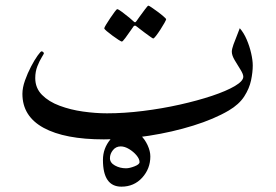

<svg xmlns="http://www.w3.org/2000/svg" viewBox="-20 -476 997 694"><path d="M893.6 -239.3Q893.6 -215.3 887.5 -185.8Q881.3 -156.2 862.8 -127.4Q844.2 -98.6 807.1 -76.7Q753.9 -45.4 678.5 -22Q603 1.5 519 14.6Q435.1 27.8 355.5 27.8Q214.4 27.8 137.7 -13.9Q61 -55.7 61 -136.7Q61 -158.7 70.3 -185.1Q79.6 -211.4 92.3 -235.6Q105 -259.8 116 -275.1Q127 -290.5 130.4 -290.5Q132.8 -290.5 135.7 -288.1Q138.7 -285.6 138.7 -283.2Q138.7 -281.7 130.9 -269Q123 -256.3 115.2 -236.8Q107.4 -217.3 107.4 -193.8Q107.4 -157.7 131.8 -133.1Q156.2 -108.4 195.6 -93.8Q234.9 -79.1 280 -72.8Q325.2 -66.4 366.7 -66.4Q429.2 -66.4 497.6 -75Q565.9 -83.5 630.1 -97.9Q694.3 -112.3 746.3 -129.6Q798.3 -147 828.9 -165Q859.4 -183.1 859.4 -198.7Q859.4 -208 849.1 -224.4Q838.9 -240.7 828.4 -258.3Q817.9 -275.9 817.9 -289.1Q817.9 -298.3 824 -315.4Q830.1 -332.5 837.2 -349.4Q844.2 -366.2 846.7 -374Q861.3 -357.4 871.8 -332.8Q882.3 -308.1 887.9 -283.2Q893.6 -258.3 893.6 -239.3ZM580.6 -406.7Q580.6 -404.3 574.5 -393.3Q568.4 -382.3 559.8 -369.1Q551.3 -356 543.9 -346.4Q536.6 -336.9 533.7 -336.9Q532.2 -336.9 523.2 -343.3Q514.2 -349.6 502.7 -358.2Q491.2 -366.7 482.7 -373.5Q474.1 -380.4 473.1 -380.9Q470.2 -383.3 467.8 -383.3Q465.3 -383.3 462.9 -380.9Q461.9 -379.9 452.6 -366.2Q443.4 -352.5 433.3 -339.1Q423.3 -325.7 420.4 -325.7Q418.5 -325.7 408.4 -332Q398.4 -338.4 386.5 -347.2Q374.5 -356 365.7 -363.5Q356.9 -371.1 356.9 -373.5Q356.9 -376.5 363.5 -387.2Q370.1 -397.9 378.7 -410.9Q387.2 -423.8 394.5 -433.3Q401.9 -442.9 403.3 -442.9Q407.7 -442.9 421.4 -432.6Q435.1 -422.4 447.8 -411.9Q460.4 -401.4 461.4 -399.9Q465.8 -395.5 467.8 -395.5Q470.7 -395.5 474.1 -400.9Q475.1 -402.3 484.6 -415.8Q494.1 -429.2 504.2 -442.4Q514.2 -455.6 516.1 -455.6Q518.6 -455.6 528.6 -448.7Q538.6 -441.9 550.8 -432.9Q563 -423.8 571.8 -416Q580.6 -408.2 580.6 -406.7ZM523.4 89.4Q523.4 133.8 493.9 166.3Q464.4 198.7 418.9 198.7Q352.1 198.7 352.1 102.1Q352.1 60.1 379.2 27.8Q406.2 -4.4 449.7 -4.4Q469.7 -4.4 486.6 11.2Q503.4 26.9 513.4 48.6Q523.4 70.3 523.4 89.4ZM484.4 109.9Q484.4 98.6 473.4 85.4Q462.4 72.3 446.5 62.7Q430.7 53.2 416.5 53.2Q398.9 53.2 388.2 66.7Q377.4 80.1 377.4 95.7Q377.4 112.3 395.5 122.3Q413.6 132.3 435.5 132.3Q448.2 132.3 466.3 125.2Q484.4 118.2 484.4 109.9Z"/></svg>

Font: Scheherazade New
Style: Regular
Weight: 400
Designer: SIL International
Foundry: SIL International
Version: Version 4.000